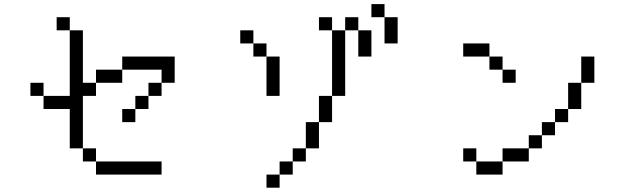

<svg xmlns="http://www.w3.org/2000/svg" viewBox="-20 -832 3040 915"><path d="M312.5 -687.5H250V-750H312.5ZM125 -437.5H187.5V-375H125ZM187.5 -375H312.5V-687.5H375V-437.5H437.5V-375H375V-125H312.5V-312.5H187.5ZM375 -125H437.5V-62.5H375ZM437.5 -62.5H750V0H437.5ZM437.5 -500H562.5V-437.5H437.5ZM562.5 -312.5H625V-250H562.5ZM562.5 -562.5H812.5V-437.5H750V-500H562.5ZM625 -375H687.5V-312.5H625ZM687.5 -437.5H750V-375H687.5Z M1812.5 -750H1750V-812.5H1812.5ZM1125 -687.5H1187.5V-625H1125ZM1187.5 -625H1250V-562.5H1187.5ZM1250 0H1312.5V62.5H1250ZM1250 -562.5H1312.5V-375H1250ZM1312.5 -62.5H1375V0H1312.5ZM1375 -125H1437.5V-62.5H1375ZM1437.5 -250H1500V-125H1437.5ZM1500 -375H1562.5V-250H1500ZM1500 -750H1562.5V-687.5H1500ZM1562.5 -687.5H1625V-375H1562.5ZM1625 -750H1687.5V-687.5H1625ZM1687.5 -687.5H1750V-562.5H1687.5ZM1812.5 -750H1875V-625H1812.5Z M2312.5 -562.5H2187.5V-625H2312.5ZM2187.5 -125H2250V-62.5H2187.5ZM2250 -62.5H2375V0H2250ZM2312.5 -562.5H2375V-500H2312.5ZM2375 -125H2500V-62.5H2375ZM2375 -500H2437.5V-437.5H2375ZM2500 -187.5H2562.5V-125H2500ZM2562.5 -250H2625V-187.5H2562.5ZM2625 -312.5H2687.5V-250H2625ZM2687.5 -437.5H2750V-312.5H2687.5ZM2750 -562.5H2812.5V-437.5H2750Z"/></svg>

Font: 寒蝉点阵体 16px
Style: Regular
Weight: 400
Designer: Designed by Warren2060
Foundry: ChillType
Version: Version 1.000